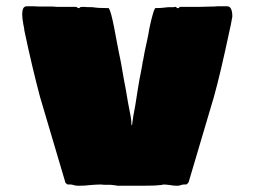

<svg xmlns="http://www.w3.org/2000/svg" viewBox="-20 -591 813 614"><path d="M216 1Q210 -1 205 -1H196Q188 -6 188 -11L108 -281Q82 -379 58 -493Q58 -497 57 -501.5Q56 -506 55 -511Q51 -533 51 -544Q51 -556 53 -561Q56 -571 66 -571H86Q98 -570 119 -570H149L163 -569H224Q225 -568 227.5 -566.5Q230 -565 233 -565Q233 -565 234 -565.5Q235 -566 236 -568L244 -569H248Q258 -568 276 -568Q293 -565 328 -565Q335 -554 345 -503L354 -455L360 -424L365 -400L368 -384Q376 -336 383 -301Q388 -268 398 -218L400 -203V-198Q400 -193 401 -189Q401 -191 402 -192Q403 -193 403 -195Q403 -201 404 -203L406 -218Q412 -247 420 -301L426 -337Q429 -350 431 -362Q433 -374 435 -384Q436 -393 437 -396Q438 -399 438 -400Q442 -425 449 -455L454 -479Q459 -511 468 -543Q471 -556 476 -565Q496 -565 518 -568H534L541 -569H543L544 -568Q545 -565 546 -565Q553 -565 553 -566Q553 -567 553.5 -567.5Q554 -568 554 -569H609H616L654 -570Q668 -570 676 -571H695H706Q723 -571 723 -538L718 -511Q714 -495 714 -493Q685 -356 664 -281L584 -11Q584 -9 581.5 -6Q579 -3 576 -1H568Q564 -1 558 1Q554 3 548 3Q533 3 525 1Q511 -1 501 -1Q499 1 490 1Q476 3 434 3H403H378H365H356Q353 2 334 0H313L303 -1Q290 -1 266 1Q254 3 231 3Q221 3 216 1Z"/></svg>

Font: Sigmar One
Style: Regular
Weight: 400
Designer: Vernon Adams
Foundry: Vernon Adams
Version: Version 2.000